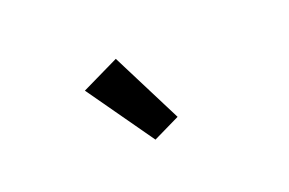

<svg xmlns="http://www.w3.org/2000/svg" viewBox="-44 -917 688 457"><g transform="rotate(-20 300.0 -688.5)"><path d="M171 -749 266 -795 357 -615 289 -582Z"/></g></svg>

Font: IBM Plex Sans Hebrew Medium
Style: Regular
Weight: 500
Designer: Mike Abbink, Paul van der Laan, Pieter van Rosmalen, Yanek Iontef
Foundry: Bold Monday
Version: Version 1.2